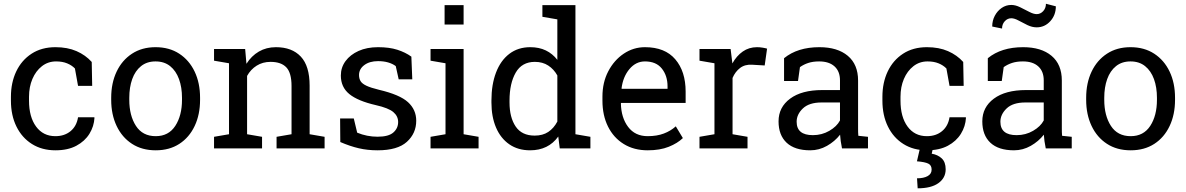

<svg xmlns="http://www.w3.org/2000/svg" viewBox="-20 -789 6307 1021"><path d="M274.9 10.3Q203.1 10.3 149.9 -23.2Q96.7 -56.6 67.4 -116.2Q38.1 -175.8 38.1 -253.9V-274.4Q38.1 -349.6 66.4 -409.2Q94.7 -468.8 147.9 -503.4Q201.2 -538.1 274.9 -538.1Q338.9 -538.1 387 -517.1Q435.1 -496.1 467.8 -459.5L470.2 -332.5H395L378.4 -424.8Q361.8 -441.9 336.9 -452.1Q312 -462.4 278.3 -462.4Q235.4 -462.4 202.9 -437Q170.4 -411.6 152.3 -369.1Q134.3 -326.7 134.3 -274.4V-253.9Q134.3 -167 171.9 -116Q209.5 -64.9 274.4 -64.9Q323.2 -64.9 355.5 -91.8Q387.7 -118.7 395 -165.5H481.4L482.4 -162.6Q480 -117.2 455.6 -77.6Q431.2 -38.1 386 -13.9Q340.8 10.3 274.9 10.3Z M808.1 10.3Q734.9 10.3 681.9 -24.2Q628.9 -58.6 600.1 -119.4Q571.3 -180.2 571.3 -258.3V-269Q571.3 -347.2 600.1 -408Q628.9 -468.8 681.9 -503.4Q734.9 -538.1 807.1 -538.1Q880.4 -538.1 933.3 -503.4Q986.3 -468.8 1015.1 -408.2Q1043.9 -347.7 1043.9 -269V-258.3Q1043.9 -179.7 1015.1 -118.9Q986.3 -58.1 933.6 -23.9Q880.9 10.3 808.1 10.3ZM808.1 -64.9Q876.5 -64.9 912.1 -119.6Q947.8 -174.3 947.8 -258.3V-269Q947.8 -324.7 931.9 -368.4Q916 -412.1 884.8 -437.3Q853.5 -462.4 807.1 -462.4Q761.2 -462.4 730 -437.3Q698.7 -412.1 683.1 -368.4Q667.5 -324.7 667.5 -269V-258.3Q667.5 -174.3 702.9 -119.6Q738.3 -64.9 808.1 -64.9Z M1118.2 0V-61.5L1197.8 -75.2V-452.6L1118.2 -466.3V-528.3H1283.7L1290.5 -449.7Q1316.9 -491.7 1356.7 -514.9Q1396.5 -538.1 1447.3 -538.1Q1532.7 -538.1 1579.6 -488Q1626.5 -438 1626.5 -333.5V-75.2L1706.1 -61.5V0H1450.7V-61.5L1530.3 -75.2V-331.5Q1530.3 -401.4 1502.7 -430.7Q1475.1 -460 1418.5 -460Q1377 -460 1345 -439.9Q1313 -419.9 1293.9 -385.3V-75.2L1373.5 -61.5V0Z M1987.8 10.3Q1934.6 10.3 1888.2 -0.5Q1841.8 -11.2 1789.6 -33.7L1788.6 -159.2H1861.3L1879.4 -83.5Q1931.2 -62 1987.8 -62Q2046.4 -62 2071.8 -84.5Q2097.2 -106.9 2097.2 -140.1Q2097.2 -171.4 2071.5 -193.1Q2045.9 -214.8 1978.5 -230Q1882.8 -252 1837.6 -288.8Q1792.5 -325.7 1792.5 -387.2Q1792.5 -430.2 1817.4 -464.1Q1842.3 -498 1886.7 -518.1Q1931.2 -538.1 1990.2 -538.1Q2050.3 -538.1 2093 -524.4Q2135.7 -510.7 2167.5 -487.8L2172.4 -367.2H2100.1L2084.5 -437.5Q2067.4 -450.2 2043.9 -457Q2020.5 -463.9 1990.2 -463.9Q1945.3 -463.9 1917.2 -442.9Q1889.2 -421.9 1889.2 -390.1Q1889.2 -371.6 1897.2 -357.9Q1905.3 -344.2 1928.2 -333.3Q1951.2 -322.3 1995.6 -311.5Q2106 -285.6 2149.7 -245.6Q2193.4 -205.6 2193.4 -147Q2193.4 -80.1 2143.8 -34.9Q2094.2 10.3 1987.8 10.3Z M2269.5 0V-61.5L2349.1 -75.2V-452.6L2269.5 -466.3V-528.3H2445.3V-75.2L2524.9 -61.5V0ZM2344.2 -658.7V-761.7H2445.3V-658.7Z M2798.8 10.3Q2734.4 10.3 2688.2 -21.7Q2642.1 -53.7 2617.7 -110.8Q2593.3 -168 2593.3 -244.1V-254.4Q2593.3 -339.4 2617.7 -403.3Q2642.1 -467.3 2688.5 -502.7Q2734.9 -538.1 2799.8 -538.1Q2846.7 -538.1 2882.6 -520.8Q2918.5 -503.4 2943.8 -470.7V-686L2864.3 -699.7V-761.7H3040V-75.2L3119.6 -61.5V0H2956.5L2948.7 -63Q2896 10.3 2798.8 10.3ZM2823.2 -67.9Q2866.2 -67.9 2895.5 -87.4Q2924.8 -106.9 2943.8 -142.6V-387.7Q2925.3 -420.9 2895.5 -440.4Q2865.7 -460 2824.2 -460Q2755.4 -460 2722.4 -402.8Q2689.5 -345.7 2689.5 -254.4V-244.1Q2689.5 -164.6 2722.2 -116.2Q2754.9 -67.9 2823.2 -67.9Z M3424.3 10.3Q3351.1 10.3 3296.9 -23.2Q3242.7 -56.6 3213.1 -116.2Q3183.6 -175.8 3183.6 -253.9V-275.4Q3183.6 -350.6 3214.6 -409.9Q3245.6 -469.2 3297.1 -503.7Q3348.6 -538.1 3409.7 -538.1Q3516.1 -538.1 3571 -473.6Q3626 -409.2 3626 -301.8V-241.7H3283.2L3281.7 -239.3Q3283.2 -163.1 3320.3 -114Q3357.4 -64.9 3424.3 -64.9Q3473.1 -64.9 3510 -78.9Q3546.9 -92.8 3573.7 -117.2L3611.3 -54.7Q3583 -27.3 3536.4 -8.5Q3489.7 10.3 3424.3 10.3ZM3286.1 -316.9H3529.8V-329.6Q3529.8 -386.2 3499.5 -424.3Q3469.2 -462.4 3409.7 -462.4Q3361.3 -462.4 3327.1 -421.6Q3293 -380.9 3285.2 -319.3Z M3699.7 0V-61.5L3779.3 -75.2V-452.6L3699.7 -466.3V-528.3H3865.2L3873.5 -460.9L3874.5 -451.7Q3897 -492.2 3929.9 -515.1Q3962.9 -538.1 4005.4 -538.1Q4020.5 -538.1 4036.4 -535.4Q4052.2 -532.7 4059.1 -530.3L4046.4 -440.9L3979.5 -444.8Q3941.4 -447.3 3915.5 -427.5Q3889.6 -407.7 3875.5 -374.5V-75.2L3955.1 -61.5V0Z M4288.6 10.3Q4206.1 10.3 4163.1 -30Q4120.1 -70.3 4120.1 -143.6Q4120.1 -218.8 4181.6 -264.4Q4243.2 -310.1 4352.5 -310.1H4446.8V-361.8Q4446.8 -409.7 4417.7 -436Q4388.7 -462.4 4335.9 -462.4Q4302.7 -462.4 4278.3 -454.3Q4253.9 -446.3 4233.9 -432.1L4223.6 -358.4H4149.4V-479.5Q4221.2 -538.1 4337.4 -538.1Q4433.6 -538.1 4488.3 -492.2Q4543 -446.3 4543 -360.8V-106.4Q4543 -96.2 4543.2 -86.4Q4543.5 -76.7 4544.4 -66.9L4595.7 -61.5V0H4457.5Q4449.2 -40 4447.3 -72.8Q4419.4 -37.1 4377.7 -13.4Q4335.9 10.3 4288.6 10.3ZM4302.7 -70.3Q4350.6 -70.3 4390.1 -93.3Q4429.7 -116.2 4446.8 -148.4V-244.1H4349.1Q4282.7 -244.1 4249.5 -212.4Q4216.3 -180.7 4216.3 -141.6Q4216.3 -70.3 4302.7 -70.3Z M4909.2 10.3Q4837.4 10.3 4784.2 -23.2Q4731 -56.6 4701.7 -116.2Q4672.4 -175.8 4672.4 -253.9V-274.4Q4672.4 -349.6 4700.7 -409.2Q4729 -468.8 4782.2 -503.4Q4835.4 -538.1 4909.2 -538.1Q4973.1 -538.1 5021.2 -517.1Q5069.3 -496.1 5102.1 -459.5L5104.5 -332.5H5029.3L5012.7 -424.8Q4996.1 -441.9 4971.2 -452.1Q4946.3 -462.4 4912.6 -462.4Q4869.6 -462.4 4837.2 -437Q4804.7 -411.6 4786.6 -369.1Q4768.6 -326.7 4768.6 -274.4V-253.9Q4768.6 -167 4806.2 -116Q4843.8 -64.9 4908.7 -64.9Q4957.5 -64.9 4989.7 -91.8Q5022 -118.7 5029.3 -165.5H5115.7L5116.7 -162.6Q5114.3 -117.2 5089.8 -77.6Q5065.4 -38.1 5020.3 -13.9Q4975.1 10.3 4909.2 10.3ZM4859.9 212.4 4856.4 159.2Q4891.6 159.2 4912.8 147.5Q4934.1 135.7 4934.1 112.8Q4934.1 89.8 4916.5 81.1Q4898.9 72.3 4856 68.8L4875.5 -15.6H4944.3L4934.6 28.3Q4966.8 33.7 4987.8 53.2Q5008.8 72.8 5008.8 111.3Q5008.8 157.2 4970.2 184.8Q4931.6 212.4 4859.9 212.4Z M5372.1 10.3Q5289.6 10.3 5246.6 -30Q5203.6 -70.3 5203.6 -143.6Q5203.6 -218.8 5265.1 -264.4Q5326.7 -310.1 5436 -310.1H5530.3V-361.8Q5530.3 -409.7 5501.2 -436Q5472.2 -462.4 5419.4 -462.4Q5386.2 -462.4 5361.8 -454.3Q5337.4 -446.3 5317.4 -432.1L5307.1 -358.4H5232.9V-479.5Q5304.7 -538.1 5420.9 -538.1Q5517.1 -538.1 5571.8 -492.2Q5626.5 -446.3 5626.5 -360.8V-106.4Q5626.5 -96.2 5626.7 -86.4Q5627 -76.7 5627.9 -66.9L5679.2 -61.5V0H5541Q5532.7 -40 5530.8 -72.8Q5502.9 -37.1 5461.2 -13.4Q5419.4 10.3 5372.1 10.3ZM5386.2 -70.3Q5434.1 -70.3 5473.6 -93.3Q5513.2 -116.2 5530.3 -148.4V-244.1H5432.6Q5366.2 -244.1 5333 -212.4Q5299.8 -180.7 5299.8 -141.6Q5299.8 -70.3 5386.2 -70.3ZM5308.6 -637.2 5256.3 -647.9Q5256.3 -679.2 5270 -705.1Q5283.7 -731 5306.6 -746.8Q5329.6 -762.7 5357.9 -762.7Q5379.9 -762.7 5404.8 -750.5Q5429.7 -738.3 5452.9 -726.1Q5476.1 -713.9 5492.7 -713.9Q5512.7 -713.9 5527.3 -729.7Q5542 -745.6 5542 -769L5594.7 -755.4Q5594.7 -708.5 5564.9 -676Q5535.2 -643.6 5492.7 -643.6Q5468.8 -643.6 5443.8 -655.5Q5418.9 -667.5 5396.7 -679.7Q5374.5 -691.9 5357.9 -691.9Q5337.4 -691.9 5323 -676Q5308.6 -660.2 5308.6 -637.2Z M5992.7 10.3Q5919.4 10.3 5866.5 -24.2Q5813.5 -58.6 5784.7 -119.4Q5755.9 -180.2 5755.9 -258.3V-269Q5755.9 -347.2 5784.7 -408Q5813.5 -468.8 5866.5 -503.4Q5919.4 -538.1 5991.7 -538.1Q6064.9 -538.1 6117.9 -503.4Q6170.9 -468.8 6199.7 -408.2Q6228.5 -347.7 6228.5 -269V-258.3Q6228.5 -179.7 6199.7 -118.9Q6170.9 -58.1 6118.2 -23.9Q6065.4 10.3 5992.7 10.3ZM5992.7 -64.9Q6061 -64.9 6096.7 -119.6Q6132.3 -174.3 6132.3 -258.3V-269Q6132.3 -324.7 6116.5 -368.4Q6100.6 -412.1 6069.3 -437.3Q6038.1 -462.4 5991.7 -462.4Q5945.8 -462.4 5914.6 -437.3Q5883.3 -412.1 5867.7 -368.4Q5852.1 -324.7 5852.1 -269V-258.3Q5852.1 -174.3 5887.5 -119.6Q5922.9 -64.9 5992.7 -64.9Z"/></svg>

Font: Roboto Slab
Style: Regular
Weight: 400
Designer: Google
Version: Version 2.000; ttfautohint (v1.8.1.43-b0c9)